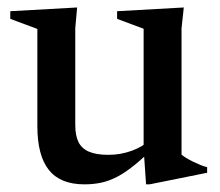

<svg xmlns="http://www.w3.org/2000/svg" viewBox="-20 -483 588 514"><path d="M181.5 -149Q181.5 -120 190.2 -102.5Q199 -85 218.5 -76.8Q238 -68.5 270.5 -68.5Q303 -68.5 333 -79.5Q363 -90.5 379 -107L394 -90Q363.5 -60 339 -40.2Q314.5 -20.5 293.2 -9.5Q272 1.5 251 6Q230 10.5 206 10.5Q141.5 10.5 110.8 -28Q80 -66.5 80 -145.5V-405.5L7.5 -432.5V-453L186.5 -463L181.5 -408ZM371 10.5 364.5 -84V-406L293.5 -432.5V-453L472 -463L466 -407V-69Q470.5 -65 478.8 -60Q487 -55 496.8 -50.2Q506.5 -45.5 516.2 -41.5Q526 -37.5 534.5 -35.5V-20.5L380.5 10.5Z"/></svg>

Font: Newsreader 36pt Medium
Style: Regular
Weight: 500
Designer: Hugues Gentile
Foundry: Production Type
Version: Version 1.003